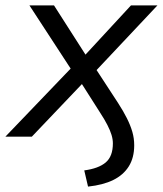

<svg xmlns="http://www.w3.org/2000/svg" viewBox="-40 -506 603 711"><path d="M286 185 272 125Q325 118 351.5 95.5Q378 73 378 25Q378 10 373 -6.5Q368 -23 357.5 -43.5Q347 -64 330 -90L253 -211L277 -209L78 0H-20L237 -268L236 -230L69 -486H160L286 -289H263L445 -486H543L304 -232L303 -269L397 -125Q417 -94 430 -68Q443 -42 450 -18Q457 6 457 32Q457 78 437 110Q417 142 379.5 160.5Q342 179 286 185Z"/></svg>

Font: Nunito Sans 12pt
Style: Italic
Weight: 400
Italic angle: -9°
Designer: Vernon Adams
Foundry: Vernon Adams
Version: Version 3.101;gftools[0.9.27]